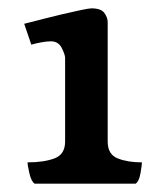

<svg xmlns="http://www.w3.org/2000/svg" viewBox="-20 -986 390 460"><path d="M63 -546Q55 -551 50.5 -570.5Q46 -590 46 -597Q85 -597 110.5 -606.5Q136 -616 136 -647V-847Q136 -855 128 -871Q120 -887 102 -887Q92 -887 78.5 -884.5Q65 -882 55 -879L38 -929L89 -942Q104 -946 127.5 -951.5Q151 -957 172 -961.5Q193 -966 199 -966Q222 -966 230 -955Q238 -944 238 -933V-647Q238 -616 262 -606.5Q286 -597 320 -597Q320 -590 316.5 -570.5Q313 -551 305 -546Z"/></svg>

Font: Calistoga
Style: Regular
Weight: 400
Designer: Yvonne Schuttler, Eben Sorkin
Foundry: www.sorkintype.com
Version: Version 1.010; ttfautohint (v1.8.4.7-5d5b)